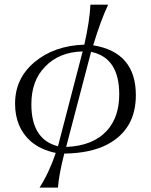

<svg xmlns="http://www.w3.org/2000/svg" viewBox="-20 -686 666 846"><path d="M154.3 140.6Q197.3 73.2 225.6 -12.2Q159.2 -25.9 115.2 -63.5Q46.4 -125 46.4 -229.5Q46.4 -339.8 131.3 -411.6Q218.3 -484.9 351.6 -489.3Q375.5 -595.7 378.4 -665.5H456.5Q423.8 -596.2 390.6 -486.3Q578.6 -456.1 578.6 -266.6Q578.6 -115.7 452.6 -49.3Q378.4 -10.7 263.2 -9.3Q239.3 84.5 235.4 140.6ZM344.2 -459.5Q240.2 -456.5 179.2 -392.6Q118.2 -331.5 118.2 -226.6Q118.2 -71.3 235.4 -41.5ZM381.3 -457.5 271.5 -38.6Q389.6 -43 451.2 -110.4Q505.4 -170.4 505.4 -270.5Q505.4 -432.1 381.3 -457.5Z"/></svg>

Font: I.MingCP
Style: Regular
Weight: 400
Designer: I.Font Project
Version: Version 8.000; Sep 06, 2022